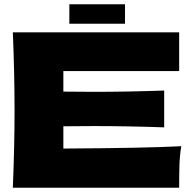

<svg xmlns="http://www.w3.org/2000/svg" viewBox="-20 -877 907 897"><path d="M276 -183Q656 -185 827 -194Q820 -153 818.5 -109.5Q817 -66 817 0H40Q48 -194 48 -363Q48 -532 40 -726H817V-545H276V-449Q324 -448 418 -448Q577 -448 747 -454V-282Q577 -288 418 -288Q324 -288 276 -287ZM304 -766V-857H564V-766Z"/></svg>

Font: Dela Gothic One
Style: Regular
Weight: 400
Designer: aratakana
Foundry: aratakana
Version: Version 1.004